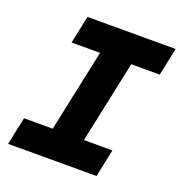

<svg xmlns="http://www.w3.org/2000/svg" viewBox="-128 -820 878 931"><g transform="rotate(20 310.5 -355.0)"><path d="M15 0 45 -143H193L283 -567H136L166 -710H621L591 -567H444L354 -143H501L471 0Z"/></g></svg>

Font: Geist Mono ExtraBold
Style: Italic
Weight: 800
Italic angle: -12°
Monospace: yes
Designer: Basement.studio, Andrés Briganti, Mateo Zaragoza
Foundry: Basement.studio, Vercel, Andrés Briganti, Guido Ferreyra, Mateo Zaragoza
Version: Version 1.500; ttfautohint (v1.8.4.7-5d5b)